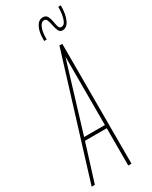

<svg xmlns="http://www.w3.org/2000/svg" viewBox="-251 -935 781 985"><g transform="rotate(-30 140.0 -442.5)"><path d="M-24 0 195 -710H212V0H193V-221H64L-5 0ZM70 -240H193V-645ZM139 -769Q139 -772 139 -775.5Q139 -779 139 -782Q139 -824 153.5 -851Q168 -878 193 -878Q211 -878 218.5 -864.5Q226 -851 229 -832.5Q232 -814 236 -800.5Q240 -787 252 -787Q267 -787 275 -804Q283 -821 286 -842.5Q289 -864 289 -877Q289 -879 289 -881Q289 -883 289 -885H304Q304 -884 304 -883Q304 -882 304 -880Q304 -833 289.5 -801Q275 -769 249 -769Q233 -769 226.5 -783Q220 -797 216.5 -815.5Q213 -834 208 -848Q203 -862 190 -862Q175 -862 164.5 -839Q154 -816 154 -779Q154 -777 154 -774Q154 -771 154 -769Z"/></g></svg>

Font: Georama ExtraCondensed Thin
Style: Italic
Weight: 100
Width: 2
Italic angle: -9°
Designer: Jean-Baptiste Levee
Foundry: Production Type
Version: Version 1.001